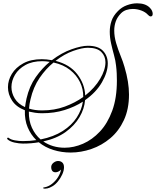

<svg xmlns="http://www.w3.org/2000/svg" viewBox="-20 -819 941 1158"><path d="M406 101Q352 101 302 85.5Q252 70 214 39Q192 43 168 45Q144 47 118 47Q96 47 68 41Q40 35 25 21Q23 19 23 17Q23 13 26.5 11.5Q30 10 33 13Q45 23 70 27.5Q95 32 118 32Q162 32 199 26Q166 -6 147 -51Q128 -96 130 -154Q78 -174 53 -212Q28 -250 28 -293Q28 -335 51.5 -373.5Q75 -412 120.5 -437Q166 -462 232 -462Q260 -462 293 -456Q352 -501 412 -522Q472 -543 510 -543Q572 -543 601 -512.5Q630 -482 630 -436Q630 -384 595 -323Q560 -262 493 -215Q489 -163 459.5 -112.5Q430 -62 376 -23Q322 16 241 34Q297 72 370 72Q425 72 480.5 48Q536 24 582.5 -25.5Q629 -75 657 -151.5Q685 -228 685 -333Q685 -354 684 -376.5Q683 -399 680 -423Q677 -453 667.5 -487Q658 -521 650 -557Q642 -593 642 -628Q642 -661 652.5 -692.5Q663 -724 691 -752Q714 -776 745.5 -787.5Q777 -799 807 -799Q857 -799 883 -773Q893 -763 897 -753.5Q901 -744 901 -736Q901 -720 889 -720Q881 -720 873 -729Q858 -746 832.5 -755.5Q807 -765 781 -765Q761 -765 742.5 -759Q724 -753 710 -739Q688 -717 678.5 -690.5Q669 -664 669 -635Q669 -598 680.5 -559Q692 -520 707 -483.5Q722 -447 731 -415Q758 -324 758 -249Q758 -161 727.5 -95Q697 -29 645.5 14.5Q594 58 531.5 79.5Q469 101 406 101ZM494 -243Q552 -289 584 -343.5Q616 -398 616 -443Q616 -481 590.5 -506Q565 -531 510 -531Q475 -531 421.5 -512Q368 -493 315 -452Q401 -430 446 -371.5Q491 -313 494 -243ZM131 -173Q134 -197 140 -225Q157 -299 195.5 -353.5Q234 -408 280 -446Q268 -448 257 -449Q246 -450 235 -450Q175 -450 133.5 -427Q92 -404 70.5 -368Q49 -332 49 -294Q49 -258 69 -225Q89 -192 131 -173ZM234 -153Q308 -153 370.5 -176Q433 -199 482 -234Q483 -281 462.5 -323.5Q442 -366 402 -397.5Q362 -429 303 -442Q257 -405 219 -349.5Q181 -294 164 -220Q157 -192 155 -164Q190 -153 234 -153ZM225 22Q304 6 358.5 -29Q413 -64 443 -110.5Q473 -157 480 -206Q432 -175 370 -155.5Q308 -136 234 -136Q212 -136 191.5 -139Q171 -142 154 -146Q153 -91 172.5 -48.5Q192 -6 225 22ZM251 319Q240 319 240 314Q240 312 247 311Q272 307 294 289.5Q316 272 330.5 248.5Q345 225 348 204Q332 220 315 220Q301 220 294.5 210.5Q288 201 289 185Q291 171 304 161.5Q317 152 330 152Q346 152 356 161.5Q366 171 366 190Q366 210 355.5 233Q345 256 329.5 275Q314 294 297 304Q278 315 266.5 317Q255 319 251 319Z"/></svg>

Font: Mea Culpa
Style: Regular
Weight: 400
Designer: Robert E. Leuschke
Foundry: Robert E. Leuschke
Version: Version 1.010; ttfautohint (v1.8.3)